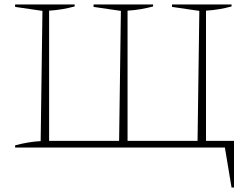

<svg xmlns="http://www.w3.org/2000/svg" viewBox="-20 -664 1120 864"><path d="M907 -30H1033V180H1022L992 0H48V-10Q108 -26 163 -29L171 -615L48 -633V-644H316V-635Q290 -628 261.5 -623Q233 -618 201 -616V-30H516L524 -615L401 -633V-644H669V-635Q643 -628 614.5 -623Q586 -618 554 -616V-30H869L877 -615L754 -633V-644H1022V-635Q996 -628 967.5 -623Q939 -618 907 -616Z"/></svg>

Font: Piazzolla SC Thin
Style: Regular
Weight: 100
Designer: Juan Pablo del Peral
Foundry: Huerta Tipografica
Version: Version 1.330